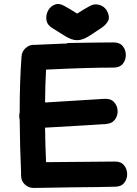

<svg xmlns="http://www.w3.org/2000/svg" viewBox="-20 -926 676 946"><path d="M148 0Q200 -1 336 -3Q471 -4 546 -6Q577 -6 592 -25Q607 -44 606.5 -69Q606 -94 590.5 -112.5Q575 -131 544 -130Q526 -130 207 -127Q203 -212 202 -297Q468 -312 502 -315Q532 -317 546.5 -337Q561 -357 559.5 -381.5Q558 -406 541.5 -423.5Q525 -441 494 -439Q451 -436 202 -421Q203 -518 207 -583Q412 -593 539 -593Q570 -593 585 -611.5Q600 -630 600 -655Q600 -680 585 -698.5Q570 -717 539 -717Q489 -717 433 -716L310 -714L314 -712Q255 -710 151 -705Q126 -707 106.5 -689.5Q87 -672 86 -646Q77 -528 77 -373Q74 -362 75 -351Q75 -344 77 -337Q78 -206 84 -72Q83 -66 84 -60Q84 -34 103 -16.5Q122 1 148 0ZM361 -728Q388 -728 423 -751Q456 -772 480.5 -789Q505 -806 513.5 -825Q522 -844 507 -873Q494 -895 469 -902Q444 -909 422 -896Q394 -881 360 -859Q326 -881 300 -895Q273 -912 250.5 -903.5Q228 -895 216.5 -873Q205 -851 209 -826.5Q213 -802 239 -787L298 -750Q334 -727 361 -728Z"/></svg>

Font: Balsamiq Sans
Style: Bold
Weight: 700
Designer: Michael Angeles
Foundry: Balsamiq SRL
Version: Version 1.020; ttfautohint (v1.8.4.7-5d5b);gftools[0.9.26]